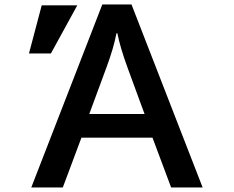

<svg xmlns="http://www.w3.org/2000/svg" viewBox="-20 -809 1040 854"><path d="M119.1 24.9 435.1 -789.1H564.9L881.3 24.9H741.2L658.2 -196.8H342.3L259.3 24.9ZM108.9 -571.3 165.5 -785.2H323.7L206.5 -571.3ZM377 -301.8H623L547.4 -507.8Q515.1 -595.7 502 -661.1H498Q491.7 -627.9 480.5 -589.6Q469.2 -551.3 453.1 -507.8Z"/></svg>

Font: BIZ UDGothic
Style: Bold
Weight: 700
Monospace: yes
Designer: TypeBank Co., Ltd.
Foundry: Morisawa Inc.
Version: Version 1.05